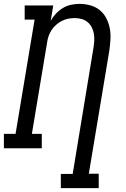

<svg xmlns="http://www.w3.org/2000/svg" viewBox="-30 -763 650 988"><path d="M283 205V132H344L451 -517Q454 -536 455 -554Q456 -572 453 -589.5Q450 -607 442 -622.5Q434 -638 421 -649Q408 -660 390.5 -665Q373 -670 354 -670Q337 -670 320 -666.5Q303 -663 287.5 -655Q272 -647 258 -634.5Q244 -622 234.5 -607Q225 -592 219.5 -575.5Q214 -559 212 -542L134 -74H185V0H-10V-74H50L148 -662H97V-735H244L231 -656Q242 -676 258 -693Q274 -710 294 -722Q314 -734 336 -738.5Q358 -743 379 -743Q408 -743 435 -735.5Q462 -728 483 -711Q504 -694 516.5 -670Q529 -646 534.5 -619Q540 -592 538.5 -563Q537 -534 533 -505L427 131H478V205Z"/></svg>

Font: Iosevka Slab Extended Oblique
Style: Regular
Weight: 400
Width: 7
Italic angle: -9°
Monospace: yes
Designer: Belleve Invis
Foundry: Belleve Invis
Version: Version 11.1.0; ttfautohint (v1.8.3)